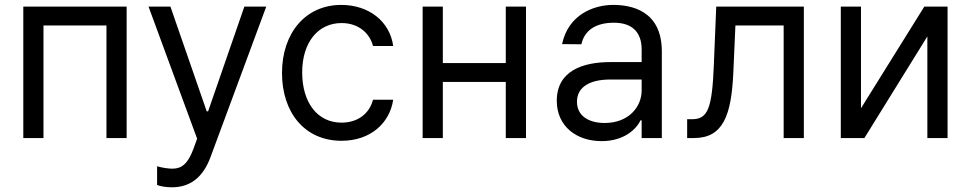

<svg xmlns="http://www.w3.org/2000/svg" viewBox="-20 -573 4030 797"><path d="M76.7 0H160.5V-467.3H421.9V0H505.7V-545.5H76.7Z M693.2 204.5C768.8 204.5 822.1 164.4 853.7 79.5L1085.2 -545.5H994.3L843.8 -110.8H838.1L687.5 -545.5H596.6L798.3 2.8L782.7 45.5C760.3 106.5 734 126.8 697.4 127.1C684.3 127.5 655.5 124.3 632.1 117.2V194.6C640.6 198.9 664.8 204.5 693.2 204.5Z M1397.7 11.4C1518.5 11.4 1598 -62.5 1612.2 -159.1H1528.4C1512.8 -99.4 1463.1 -63.9 1397.7 -63.9C1298.3 -63.9 1234.4 -146.3 1234.4 -272.7C1234.4 -396.3 1299.7 -477.3 1397.7 -477.3C1471.6 -477.3 1515.6 -431.8 1528.4 -382.1H1612.2C1598 -484.4 1511.4 -552.6 1396.3 -552.6C1248.6 -552.6 1150.6 -436.1 1150.6 -269.9C1150.6 -106.5 1244.3 11.4 1397.7 11.4Z M1818.2 -545.5H1734.4V0H1818.2V-233H2079.5V0H2163.4V-545.5H2079.5V-311.1H1818.2Z M2477.3 12.8C2572.4 12.8 2622.2 -38.4 2639.2 -73.9H2643.5V0H2727.3V-359.4C2727.3 -532.7 2595.2 -552.6 2525.6 -552.6C2443.2 -552.6 2338.8 -511.4 2313.2 -389.9L2393.5 -389.2C2404.8 -443.2 2448.5 -478.7 2528.4 -478.7C2605.5 -478.7 2643.5 -437.9 2643.5 -367.9V-315.3H2513.5C2400.6 -315.3 2291.2 -279.8 2291.2 -154.8C2291.2 -48.3 2373.6 12.8 2477.3 12.8ZM2375 -150.6C2375 -214.5 2432.5 -242.9 2512.8 -242.9H2643.5V-197.4C2643.5 -129.3 2589.5 -62.5 2490.1 -62.5C2423.3 -62.5 2375 -92.3 2375 -150.6Z M2832.4 0H2860.8C2981.5 0 3016.3 -93.8 3024.1 -272.7L3032.7 -467.3H3233V0H3316.8V-545.5H2953.1L2943.2 -304C2936.1 -120.7 2917.6 -78.1 2852.3 -78.1H2832.4Z M3554 -123.6V-545.5H3470.2V0H3568.2L3829.5 -421.9V0H3913.4V-545.5H3816.8Z"/></svg>

Font: Margiela Sans
Style: Regular
Weight: 400
Designer: Stefan Endress, Andreas Faust
Version: Version 1.100;FEAKit 1.0